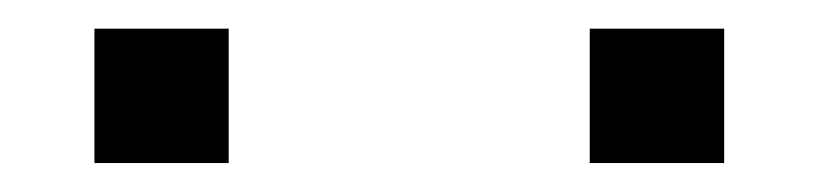

<svg xmlns="http://www.w3.org/2000/svg" viewBox="-20 -770 571 134"><path d="M391.6 -656.2V-750H485.4V-656.2ZM45.9 -656.2V-750H139.6V-656.2Z"/></svg>

Font: Michroma
Style: Regular
Weight: 400
Designer: Vernon Adams
Foundry: Vernon Adams
Version: Version 1.100; ttfautohint (v1.8.4.7-5d5b);gftools[0.9.29]